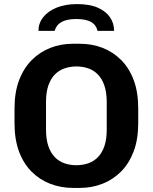

<svg xmlns="http://www.w3.org/2000/svg" viewBox="-20 -909 746 939"><path d="M337 10Q278 10 226 -10Q174 -30 134.5 -69.5Q95 -109 73 -168Q51 -227 51 -307V-378Q51 -458 73.5 -517Q96 -576 135.5 -615.5Q175 -655 226.5 -675Q278 -695 336 -695H370Q430 -695 481.5 -675Q533 -655 572.5 -615.5Q612 -576 634 -517Q656 -458 656 -378V-307Q656 -227 633.5 -168Q611 -109 571.5 -69.5Q532 -30 480.5 -10Q429 10 371 10ZM353 -101Q385 -101 412 -110.5Q439 -120 459 -140.5Q479 -161 490.5 -194Q502 -227 502 -275V-409Q502 -457 490.5 -490.5Q479 -524 459 -544.5Q439 -565 412 -574.5Q385 -584 354 -584Q323 -584 295.5 -574.5Q268 -565 248 -544.5Q228 -524 216.5 -491Q205 -458 205 -410V-276Q205 -228 216.5 -194.5Q228 -161 248 -140.5Q268 -120 295 -110.5Q322 -101 353 -101ZM168 -758Q168 -795 191 -824.5Q214 -854 256.5 -871.5Q299 -889 357 -889Q418 -889 458 -871.5Q498 -854 518 -824.5Q538 -795 538 -758H457Q450 -788 424.5 -802Q399 -816 353 -816Q308 -816 282 -802Q256 -788 247 -758Z"/></svg>

Font: Chivo SemiBold
Style: Regular
Weight: 600
Designer: Hector Gatti
Foundry: Omnibus-Type
Version: Version 2.002